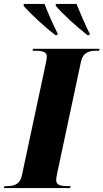

<svg xmlns="http://www.w3.org/2000/svg" viewBox="-61 -964 530 984"><path d="M223 -784H233L234 -793C211 -838 182 -904 167 -944H61L60 -934C91 -897 171 -823 223 -784ZM387 -784H398V-793C375 -838 347 -904 331 -944H225V-934C255 -897 336 -823 387 -784ZM-41 0H298L301 -10H289C253 -10 227 -14 227 -40C227 -52 230 -66 235 -90L354 -648C365 -697 397 -704 435 -704H447L449 -714H108L106 -704H117C154 -704 179 -700 179 -674C179 -669 178 -658 173 -636L51 -64C41 -17 8 -10 -27 -10H-38Z"/></svg>

Font: Noto Serif Display Condensed Black
Style: Italic
Weight: 900
Width: 3
Italic angle: -12°
Designer: Monotype Design Team
Foundry: Monotype Imaging Inc.
Version: Version 2.009